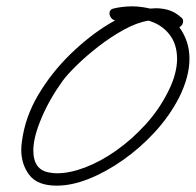

<svg xmlns="http://www.w3.org/2000/svg" viewBox="-20 -569 617 605"><path d="M159 16Q98 16 72.5 -17.5Q47 -51 47 -97Q47 -104 47.5 -110Q48 -116 49 -123Q59 -200 100.5 -270Q142 -340 201.5 -398Q261 -456 324 -494L343 -505Q335 -506 330 -513Q325 -520 325 -527Q325 -539 337 -542Q366 -549 397 -549Q411 -549 425.5 -547Q440 -545 453 -542Q458 -542 462.5 -542.5Q467 -543 471 -543Q494 -543 513.5 -536.5Q533 -530 551 -514Q557 -510 557 -502Q557 -490 545 -483Q560 -463 568.5 -438Q577 -413 577 -384Q577 -327 544 -261Q514 -203 468 -153Q422 -103 368 -65Q314 -27 260 -5.5Q206 16 159 16ZM160 -23Q200 -23 248.5 -41.5Q297 -60 346 -94.5Q395 -129 438 -176Q481 -223 509 -279Q524 -308 531 -334.5Q538 -361 538 -383Q538 -430 513.5 -461Q489 -492 448 -504Q411 -498 369.5 -475Q328 -452 289.5 -422Q251 -392 221.5 -363Q192 -334 178 -315Q136 -257 110.5 -196.5Q85 -136 85 -95Q85 -32 138 -25Q143 -24 148.5 -23.5Q154 -23 160 -23Z"/></svg>

Font: Meow Script
Style: Regular
Weight: 400
Designer: Robert E. Leuschke
Foundry: Robert E. Leuschke
Version: Version 1.010; ttfautohint (v1.8.3)